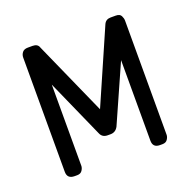

<svg xmlns="http://www.w3.org/2000/svg" viewBox="-83 -485 563 567"><g transform="rotate(-20 198.5 -202.0)"><path d="M328 0Q306 0 306 -22V-275L226 -95Q218 -80 202 -80H193Q176 -80 170 -95L89 -277V-22Q89 -15 84 -7.5Q79 0 68 0H60Q37 0 37 -22V-381Q37 -390 42.5 -397Q48 -404 60 -404H75Q91 -404 95 -391L198 -160L299 -391Q305 -404 320 -404H336Q349 -404 353 -396Q357 -388 357 -381V-22Q357 -15 352 -7.5Q347 0 336 0Z"/></g></svg>

Font: Chathura ExtraBold
Style: Regular
Weight: 800
Designer: Appaji Ambarisha Darbha
Foundry: Aditya Fonts
Version: Version 1.002 2016